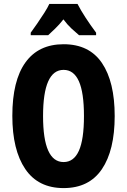

<svg xmlns="http://www.w3.org/2000/svg" viewBox="-20 -951 649 981"><path d="M566 -358Q566 -183 500.5 -86.5Q435 10 305 10Q175 10 109 -87.5Q43 -185 43 -359Q43 -539 110 -632Q177 -725 305 -725Q436 -725 501 -629Q566 -533 566 -358ZM200 -358Q200 -123 305 -123Q357 -123 383 -180.5Q409 -238 409 -358Q409 -478 383 -536Q357 -594 305 -594Q200 -594 200 -358ZM376 -931Q393 -898 417.5 -860.5Q442 -823 471 -784V-771H384Q367 -785 345.5 -805Q324 -825 304 -852Q283 -825 261 -804Q239 -783 226 -771H137V-784Q151 -803 170 -830.5Q189 -858 206.5 -885.5Q224 -913 232 -931Z"/></svg>

Font: Noto Sans Telugu ExtraCondensed ExtraBold
Style: Regular
Weight: 800
Width: 2
Designer: Jelle Bosma - Monotype Design Team
Foundry: Monotype Imaging Inc.
Version: Version 2.005; ttfautohint (v1.8.4.7-5d5b)